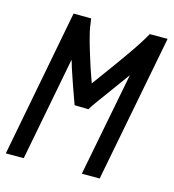

<svg xmlns="http://www.w3.org/2000/svg" viewBox="-104 -713 721 797"><g transform="rotate(15 256.0 -314.5)"><path d="M114.7 -630.9 190.4 -630.4Q192.9 -609.4 196 -591.8Q199.2 -574.2 204.6 -554Q210 -533.7 212.2 -525.4Q214.4 -517.1 222.7 -490.5Q231 -463.9 232.9 -458Q239.3 -436 250.2 -405.8Q261.2 -375.5 262.7 -370.6Q268.1 -378.4 297.4 -418Q326.7 -457.5 340.1 -476.6Q353.5 -495.6 376.7 -528.3Q399.9 -561 415.5 -585.7Q431.2 -610.4 442.4 -630.4H519L396.5 2.4H319.8L406.7 -444.3Q389.6 -420.4 355.5 -374Q321.3 -327.6 301 -299.3Q280.8 -271 276.9 -263.2L217.3 -264.6Q216.8 -266.6 209.5 -286.4Q202.1 -306.2 189.7 -341.6Q177.2 -377 165.5 -413.1Q160.2 -433.1 156.2 -443.8L70.3 2.4H-6.8Z"/></g></svg>

Font: Fantasque Sans Mono
Style: Italic
Weight: 400
Italic angle: -11°
Monospace: yes
Designer: Jany Belluz
Version: Version 1.8.0 ; ttfautohint (v1.8.2)